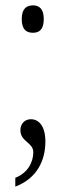

<svg xmlns="http://www.w3.org/2000/svg" viewBox="-20 -541 245 715"><path d="M103 -419C125 -419 143 -430 143 -470C143 -509 125 -521 103 -521C79 -521 61 -509 61 -470C61 -430 79 -419 103 -419ZM37 121V154C119 123 149 55 149 -14C149 -71 125 -97 95 -97C73 -97 56 -81 56 -56C56 -13 104 -11 104 26C104 62 84 103 37 121Z"/></svg>

Font: Noto Serif Thai ExtraCondensed Light
Style: Regular
Weight: 300
Width: 2
Designer: Monotype Design Team
Foundry: Monotype Imaging Inc.
Version: Version 2.002